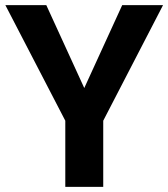

<svg xmlns="http://www.w3.org/2000/svg" viewBox="-20 -731 659 751"><path d="M161.1 -710.9 309.6 -386.7 458 -710.9H617.7L383.8 -258.8V0H235.4V-258.8L1 -710.9Z"/></svg>

Font: Vazirmatn FD
Style: Bold
Weight: 700
Designer: Saber Rastikerdar
Foundry: Saber Rastikerdar
Version: Version 33.001